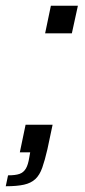

<svg xmlns="http://www.w3.org/2000/svg" viewBox="-49 -530 295 668"><path d="M-29 118 -21 80Q5 80 19 75Q33 70 41 56.5Q49 43 53 17L56 0H20L40 -96H134L116 -11Q107 28 98 53.5Q89 79 74 93Q59 107 34.5 112.5Q10 118 -29 118ZM108 -414 128 -510H222L201 -414Z"/></svg>

Font: Saira SemiExpanded
Style: Italic
Weight: 400
Width: 6
Italic angle: -12°
Designer: Hector Gatti with collaboration of the Omnibus-Type team
Foundry: Omnibus-Type
Version: Version 1.101